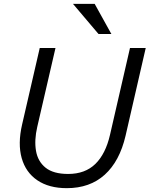

<svg xmlns="http://www.w3.org/2000/svg" viewBox="-20 -970 779 1000"><path d="M328 10Q235 10 174.5 -31Q114 -72 93 -146.5Q72 -221 95 -321L187 -720H269L174 -309Q158 -240 167.5 -184.5Q177 -129 217.5 -96.5Q258 -64 335 -64Q423 -64 476.5 -116Q530 -168 553 -268L657 -720H739L634 -263Q603 -130 525.5 -60Q448 10 328 10ZM493 -793 360 -950H473L560 -793Z"/></svg>

Font: Instrument Sans
Style: Italic
Weight: 400
Italic angle: -13°
Designer: Rodrigo Fuenzalida
Foundry: fragTYPE
Version: Version 1.000;gftools[0.9.28]